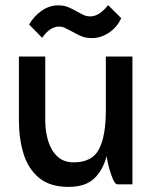

<svg xmlns="http://www.w3.org/2000/svg" viewBox="-20 -721 603 751"><path d="M145 -573 94 -625Q111 -656 141.5 -678Q172 -700 207 -700Q229 -700 244.5 -694Q260 -688 281 -676Q299 -666 309 -661.5Q319 -657 334 -657Q368 -657 403 -701L454 -650Q438 -614 406 -593Q374 -572 340 -572Q317 -572 301.5 -578Q286 -584 265 -596Q247 -605 236 -611Q225 -617 211 -617Q175 -617 145 -573ZM157 -251Q157 -207 168.5 -169.5Q180 -132 204.5 -109Q229 -86 268 -86Q340 -86 367 -137Q394 -188 394 -290V-500H498V0H439Q431 0 422.5 -18.5Q414 -37 407 -63Q400 -89 397 -110Q382 -54 347.5 -22Q313 10 248 10Q175 10 132.5 -25.5Q90 -61 72 -120Q54 -179 54 -250V-500H157Z"/></svg>

Font: Haskoy SemiBold
Style: Regular
Weight: 600
Designer: Ertekin Erdin
Foundry: Ertekin Erdin
Version: Version 1.500; ttfautohint (v1.8.3)